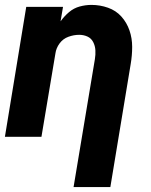

<svg xmlns="http://www.w3.org/2000/svg" viewBox="-20 -558 616 783"><path d="M280 205H430L513 -297Q519 -332 519 -367Q519 -402 508 -434Q497 -466 475 -490.5Q453 -515 420.5 -526.5Q388 -538 353 -538Q329 -538 305 -531.5Q281 -525 261.5 -508.5Q242 -492 227 -471L237 -530H87L0 0H149L206 -340Q209 -362 223 -381Q237 -400 259 -408Q281 -416 303 -416Q321 -416 336.5 -409Q352 -402 360 -386.5Q368 -371 369 -353Q370 -335 367 -317Z"/></svg>

Font: Iosevka Sparkle Heavy
Style: Italic
Weight: 900
Italic angle: -9°
Designer: Belleve Invis
Foundry: Belleve Invis
Version: Version 4.5.0; ttfautohint (v1.8.3)